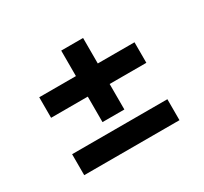

<svg xmlns="http://www.w3.org/2000/svg" viewBox="-114 -717 901 848"><g transform="rotate(-30 336.5 -293.5)"><path d="M392 -426.8V-556.8H280.5V-426.8H93.4V-322.1H280.5V-192.1H392V-322.1H579.2V-426.8ZM93.4 -29.5H579.2V-136.4H93.4Z"/></g></svg>

Font: RA Gorm Semi Bold
Style: Regular
Weight: 600
Designer: Rasmus Andersson
Foundry: rsms
Version: Version 3.000;hotconv 1.0.109;makeotfexe 2.5.65596